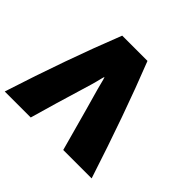

<svg xmlns="http://www.w3.org/2000/svg" viewBox="-171 -924 1128 1128"><g transform="rotate(45 392.5 -360.0)"><path d="M481 0Q391 -329 372 -393Q368 -407 363.5 -425.5Q359 -444 355.5 -456.5Q352 -469 350 -474Q348 -474 344.5 -460.5Q341 -447 335.5 -424.5Q330 -402 326 -390Q249 -136 211 0H-5Q120 -390 251 -720H461Q585 -407 717 0Z"/></g></svg>

Font: Repo
Style: ExtraBlack
Weight: 1000
Designer: Stefan Peev
Foundry: Context Ltd
Version: Version 001.000